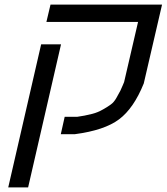

<svg xmlns="http://www.w3.org/2000/svg" viewBox="-20 -620 729 840"><path d="M247 -426 103 200H16L160 -426ZM609 -255Q565 -146 501 -98Q437 -50 308 -33H246L263 -109H318Q349 -113 384 -122Q408 -128 432 -142Q453 -154 465 -163Q479 -173 490 -193Q505 -219 507 -224Q508 -226 510.5 -232Q513 -238 516.5 -245.5Q520 -253 523 -261L584 -524H183L201 -600H689Z"/></svg>

Font: Miedinger
Style: Italic
Weight: 400
Italic angle: -13°
Version: Version 001.000